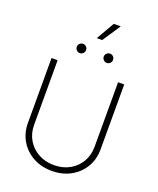

<svg xmlns="http://www.w3.org/2000/svg" viewBox="-194 -1212 1097 1336"><g transform="rotate(20 354.5 -544.5)"><path d="M355 10.3Q276.9 10.3 216.1 -23.2Q155.3 -56.6 120.6 -115Q85.9 -173.3 85.9 -247.1V-727.5H130.9V-249.5Q130.9 -187 159.7 -138.2Q188.5 -89.4 239 -61Q289.6 -32.7 355 -32.7Q420.9 -32.7 471.2 -61Q521.5 -89.4 550 -138.2Q578.6 -187 578.6 -249.5V-727.5H624V-247.1Q624 -172.9 589.4 -114.7Q554.7 -56.6 494.1 -23.2Q433.6 10.3 355 10.3ZM458.5 -826.7Q444.3 -826.7 434.1 -836.9Q423.8 -847.2 423.8 -861.3Q423.8 -875.5 434.1 -885.5Q444.3 -895.5 458.5 -895.5Q472.7 -895.5 482.7 -885.5Q492.7 -875.5 492.7 -861.3Q492.7 -847.2 482.7 -836.9Q472.7 -826.7 458.5 -826.7ZM258.8 -826.7Q244.6 -826.7 234.4 -836.9Q224.1 -847.2 224.1 -861.3Q224.1 -875.5 234.4 -885.5Q244.6 -895.5 258.8 -895.5Q272.9 -895.5 283 -885.5Q293 -875.5 293 -861.3Q293 -847.2 283 -836.9Q272.9 -826.7 258.8 -826.7ZM334.5 -965.3 411.6 -1099.1H463.4L374 -965.3Z"/></g></svg>

Font: Inter 20pt ExtraLight
Style: Regular
Weight: 250
Version: Version 4.001;git-66647c0bb